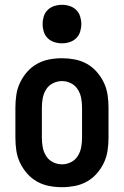

<svg xmlns="http://www.w3.org/2000/svg" viewBox="-20 -770 515 798"><path d="M238 8Q211 8 184.5 3Q158 -2 134.5 -15Q111 -28 93 -48.5Q75 -69 63.5 -93Q52 -117 48 -143.5Q44 -170 44 -197V-323Q44 -350 48 -376.5Q52 -403 63.5 -427Q75 -451 93 -471.5Q111 -492 134.5 -505Q158 -518 184.5 -523Q211 -528 238 -528Q264 -528 290.5 -523Q317 -518 340.5 -505Q364 -492 382 -471.5Q400 -451 411.5 -427Q423 -403 427 -376.5Q431 -350 431 -323V-197Q431 -170 427 -143.5Q423 -117 411.5 -93Q400 -69 382 -48.5Q364 -28 340.5 -15Q317 -2 290.5 3Q264 8 238 8ZM238 -87Q257 -87 275 -96Q293 -105 303.5 -122Q314 -139 317.5 -158.5Q321 -178 321 -197V-323Q321 -342 317.5 -361.5Q314 -381 303.5 -398Q293 -415 275 -424Q257 -433 238 -433Q218 -433 200 -424Q182 -415 171.5 -398Q161 -381 157.5 -361.5Q154 -342 154 -323V-197Q154 -178 157.5 -158.5Q161 -139 171.5 -122Q182 -105 200 -96Q218 -87 238 -87ZM238 -590Q221 -590 205.5 -595Q190 -600 178.5 -611Q167 -622 162 -638Q157 -654 157 -670Q157 -686 162 -702Q167 -718 178.5 -729Q190 -740 205.5 -745Q221 -750 238 -750Q254 -750 269.5 -745Q285 -740 296.5 -729Q308 -718 313 -702Q318 -686 318 -670Q318 -654 313 -638Q308 -622 296.5 -611Q285 -600 269.5 -595Q254 -590 238 -590Z"/></svg>

Font: Iosevka QP
Style: Bold
Weight: 700
Designer: Belleve Invis
Foundry: Belleve Invis
Version: Version 20.0.0; ttfautohint (v1.8.4)